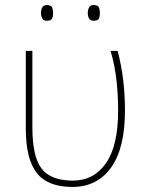

<svg xmlns="http://www.w3.org/2000/svg" viewBox="-20 -729 589 759"><path d="M266 10Q169 10 125.5 -45Q82 -100 82 -221V-528H108V-225Q108 -110 144.5 -62.5Q181 -15 268 -15Q351 -15 399 -84Q447 -153 447 -292Q447 -351 440.5 -411Q434 -471 417 -528H445Q460 -471 467 -412.5Q474 -354 474 -292Q474 -143 419 -66.5Q364 10 266 10ZM142 -678Q142 -690 147 -699.5Q152 -709 165 -709Q182 -709 186 -699.5Q190 -690 190 -678Q190 -665 186 -656Q182 -647 165 -647Q152 -647 147 -656Q142 -665 142 -678ZM327 -678Q327 -690 332 -699.5Q337 -709 350 -709Q367 -709 371 -699.5Q375 -690 375 -678Q375 -665 371 -656Q367 -647 350 -647Q337 -647 332 -656Q327 -665 327 -678Z"/></svg>

Font: Noto Sans Thin
Style: Regular
Weight: 100
Designer: Monotype Design Team
Foundry: Monotype Imaging Inc.
Version: Version 2.007